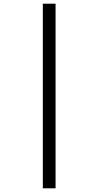

<svg xmlns="http://www.w3.org/2000/svg" viewBox="-20 -780 533 1040"><path d="M212 240V-760H281V240Z"/></svg>

Font: Noto Serif Georgian Condensed ExtraBold
Style: Regular
Weight: 800
Width: 3
Designer: Monotype Design Team, Akaki Razmadze
Foundry: Google LLC
Version: Version 2.003; ttfautohint (v1.8.4.7-5d5b)